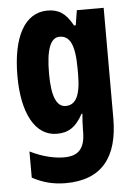

<svg xmlns="http://www.w3.org/2000/svg" viewBox="-56 -652 622 884"><g transform="rotate(-5 255.5 -210.5)"><path d="M197 -610C92 -610 33 -503 33 -321C33 -150 91 -41 191 -41C242 -41 279 -61 312 -123H316C314 -102 312 -71 312 -46V-40C312 43 276 70 215 70C173 70 118 59 58 29V150C106 176 155 189 212 189C380 189 456 89 456 -90V-600H332L321 -531H313C280 -592 245 -610 197 -610ZM242 -485C289 -485 312 -443 312 -331V-305C312 -205 288 -165 243 -165C200 -165 179 -216 179 -320C179 -432 200 -485 242 -485Z"/></g></svg>

Font: Noto Sans Tamil UI ExtraCondensed ExtraBold
Style: Regular
Weight: 800
Width: 2
Designer: Jelle Bosma - Monotype Design Team
Foundry: Monotype Imaging Inc.
Version: Version 2.004